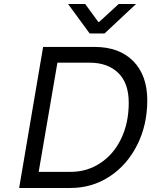

<svg xmlns="http://www.w3.org/2000/svg" viewBox="-20 -933 751 953"><path d="M194 -700H450Q572 -700 641.5 -629.5Q711 -559 711 -435Q711 -313 661 -213.5Q611 -114 524 -57Q437 0 330 0H75ZM331 -80Q412 -80 478 -123.5Q544 -167 581.5 -245Q619 -323 619 -423Q619 -521 566.5 -571.5Q514 -622 424 -622H265L172 -80ZM403 -913 468 -824H472L569 -913H655L499 -767H425L318 -913Z"/></svg>

Font: Be Vietnam
Style: Italic
Weight: 400
Italic angle: -9.33299°
Designer: Gabriel Lam
Foundry: TypeRant
Version: Version 3.000